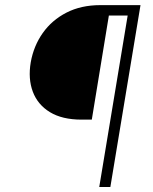

<svg xmlns="http://www.w3.org/2000/svg" viewBox="-20 -748 612 768"><path d="M377 0 490.7 -686H415.5L347.2 -269.5H306.2Q229 -269.5 179.9 -299.3Q130.9 -329.1 111.3 -381.1Q91.8 -433.1 103 -499Q114.7 -564.5 151.1 -616Q187.5 -667.5 245.8 -697.5Q304.2 -727.5 381.3 -727.5H542L421.4 0Z"/></svg>

Font: Inter Extra Light
Style: Italic
Weight: 200
Italic angle: -9.39999°
Designer: Rasmus Andersson
Foundry: rsms
Version: Version 4.000;git-3c8e0fc